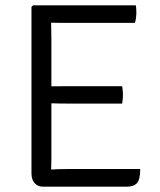

<svg xmlns="http://www.w3.org/2000/svg" viewBox="-20 -703 602 723"><path d="M508 -66.5Q508 -27.5 496 -13.8Q484 0 456.5 0H142.5Q122.5 0 110.5 -13.2Q98.5 -26.5 98.5 -50.5V-677L104.5 -683H491.5Q493 -674 493.2 -666.2Q493.5 -658.5 493.5 -652Q493.5 -645.5 492.2 -635.8Q491 -626 488 -617H233Q221 -617 205 -617Q189 -617 172.5 -617.5Q172.5 -598 173 -586.5Q173.5 -575 173.5 -555.5V-378Q190 -378 205.5 -378.2Q221 -378.5 233 -378.5H440Q443 -361.5 443 -346Q443 -330 440 -313H233Q221 -313 205.5 -313.2Q190 -313.5 173.5 -314V-102.5Q173.5 -92.5 173 -83.8Q172.5 -75 172.5 -64.5Q186 -65.5 200.8 -66Q215.5 -66.5 234 -66.5Z"/></svg>

Font: Signika SC Light
Style: Regular
Weight: 300
Designer: Anna Giedryś
Foundry: Anna Giedryś
Version: Version 2.000; ttfautohint (v1.8.3) -l 8 -r 50 -G 200 -x 9 -